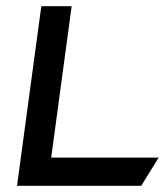

<svg xmlns="http://www.w3.org/2000/svg" viewBox="-20 -600 537 620"><path d="M211.4 -580H113.4L35 0H436L492.3 -91H145.3Z"/></svg>

Font: Charger
Style: ExBdIt
Weight: 400
Designer: Jasper
Foundry: Cannot Into Space Fonts
Version: Version 0.99